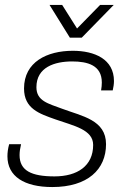

<svg xmlns="http://www.w3.org/2000/svg" viewBox="-20 -743 513 775"><path d="M439 -723H384L291 -628L231 -723H180L262 -591H310ZM191 12C334 12 408 -59 408 -161C408 -259 311 -274 231 -304C175 -325 127 -335 127 -391C127 -472 201 -495 271 -495C333 -495 391 -480 391 -410C391 -400 390 -390 388 -378H435C438 -391 440 -404 440 -416C440 -504 362 -538 274 -538C170 -538 77 -493 77 -386C77 -304 139 -284 204 -261C278 -235 356 -220 356 -158C356 -73 292 -31 200 -31C107 -31 59 -54 59 -117C59 -130 61 -144 65 -161H17C12 -143 10 -127 10 -112C10 -31 78 12 191 12Z"/></svg>

Font: Archivo Thin
Style: Italic
Weight: 100
Italic angle: -10°
Designer: Hector Gatti
Foundry: Omnibus-Type
Version: Version 2.001